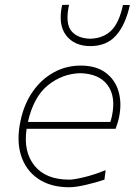

<svg xmlns="http://www.w3.org/2000/svg" viewBox="-20 -779 568 808"><path d="M271.5 9Q193 9 140.8 -26.5Q88.5 -62 68.5 -125Q48.5 -188 66.5 -271Q81.5 -342 118 -394Q154.5 -446 206.5 -474.5Q258.5 -503 319.5 -503Q384.5 -503 424.5 -473.2Q464.5 -443.5 478.8 -394.5Q493 -345.5 481.5 -288Q479.5 -277 475 -262.2Q470.5 -247.5 466.5 -237H92Q77.5 -141 125 -82Q172.5 -23 271.5 -23Q290.5 -23 333.5 -33.2Q376.5 -43.5 424.5 -63L419.5 -23Q384.5 -11 341.2 -1Q298 9 271.5 9ZM317.5 -471Q242.5 -469 182 -420.5Q121.5 -372 97.5 -266H444.5Q449 -279.5 451.5 -293Q468 -374 432.2 -421.5Q396.5 -469 317.5 -471ZM360.5 -585Q293 -585 258.2 -630.2Q223.5 -675.5 241.5 -758L270.5 -759Q254 -681 279.8 -649.2Q305.5 -617.5 359.5 -616Q413.5 -617.5 447.2 -649.5Q481 -681.5 497.5 -758H526.5Q508.5 -675.5 468.8 -630.2Q429 -585 360.5 -585Z"/></svg>

Font: Commissioner Loud Thin
Style: Italic
Weight: 100
Italic angle: -12°
Designer: Kostas Bartsokas
Foundry: Kostas Bartsokas
Version: Version 1.000; ttfautohint (v1.8.3)